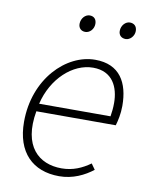

<svg xmlns="http://www.w3.org/2000/svg" viewBox="-79 -729 629 800"><g transform="rotate(10 235.5 -329.0)"><path d="M226 12C284 12 332 -12 368 -40L351 -64C316 -39 278 -22 230 -22C134 -22 59 -86 86 -238H422C428 -258 435 -288 435 -322C435 -420 395 -492 291 -492C168 -492 43 -368 43 -186C43 -57 114 12 226 12ZM92 -271C118 -381 202 -458 288 -458C371 -458 399 -394 399 -328C399 -307 397 -290 394 -271ZM229 -599C248 -599 265 -617 265 -639C265 -659 254 -670 236 -670C218 -670 200 -652 200 -628C200 -610 212 -599 229 -599ZM400 -599C418 -599 436 -617 436 -639C436 -659 424 -670 406 -670C388 -670 370 -652 370 -628C370 -610 382 -599 400 -599Z"/></g></svg>

Font: Source Sans Pro Light
Style: Italic
Weight: 300
Italic angle: -11°
Designer: Paul D. Hunt
Foundry: Adobe Systems Incorporated
Version: Version 3.006;hotconv 1.0.111;makeotfexe 2.5.65597